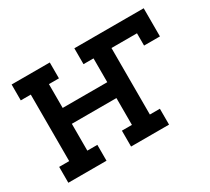

<svg xmlns="http://www.w3.org/2000/svg" viewBox="-107 -700 964 880"><g transform="rotate(-30 375.0 -260.0)"><path d="M30 0V-84H83V-436H30V-520H232V-436H179V-310H415V-436H362V-520H729V-371H645V-436H510V-84H563V0H362V-84H415V-226H179V-84H232V0Z"/></g></svg>

Font: Iosevka Etoile Medium
Style: Regular
Weight: 500
Designer: Belleve Invis
Foundry: Belleve Invis
Version: Version 22.1.2; ttfautohint (v1.8.4)